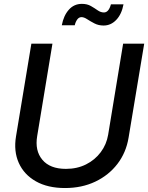

<svg xmlns="http://www.w3.org/2000/svg" viewBox="-20 -951 758 983"><path d="M313 11.7Q224.1 11.7 163.6 -22.7Q103 -57.1 76.2 -116.9Q49.3 -176.8 62 -252.9L140.6 -727.5H248.5L170.4 -254.4Q157.7 -179.7 196.8 -133.1Q235.8 -86.4 317.4 -86.4Q375 -86.4 420.7 -109.4Q466.3 -132.3 495.8 -171.9Q525.4 -211.4 533.7 -261.2L610.4 -727.5H718.3L638.2 -245.6Q625.5 -169.4 581.1 -111.6Q536.6 -53.7 467.8 -21Q398.9 11.7 313 11.7ZM510.3 -820.3Q484.4 -820.3 463.6 -831.1Q442.9 -841.8 426.5 -852.5Q410.2 -863.3 397.5 -863.3Q383.8 -863.3 375 -850.6Q366.2 -837.9 362.8 -821.8H296.4Q305.7 -871.1 332.3 -901.1Q358.9 -931.2 399.4 -931.2Q426.3 -931.2 445.3 -920.2Q464.4 -909.2 480 -898.2Q495.6 -887.2 512.2 -887.2Q536.6 -887.2 547.9 -928.7H612.3Q603 -878.4 575.4 -849.4Q547.9 -820.3 510.3 -820.3Z"/></svg>

Font: Inter Display Medium
Style: Italic
Weight: 500
Italic angle: -9.39999°
Designer: Rasmus Andersson
Foundry: rsms
Version: Version 4.000;git-a52131595